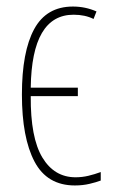

<svg xmlns="http://www.w3.org/2000/svg" viewBox="-20 -557 356 587"><path d="M209 10Q124 10 85.5 -63Q47 -136 47 -268Q47 -399 84.5 -468Q122 -537 203 -537Q241 -537 275 -522L266 -499Q240 -512 205 -512Q77 -512 74 -289H218V-263H74Q73 -136 109.5 -75.5Q146 -15 211 -15Q231 -15 250 -19.5Q269 -24 288 -31V-5Q275 0 254 5Q233 10 209 10Z"/></svg>

Font: Noto Sans ExtraCondensed Thin
Style: Regular
Weight: 100
Width: 2
Designer: Monotype Design Team
Foundry: Monotype Imaging Inc.
Version: Version 2.013; ttfautohint (v1.8.4.7-5d5b)